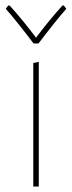

<svg xmlns="http://www.w3.org/2000/svg" viewBox="-20 -678 262 698"><path d="M212 -658 221 -646Q183 -603 120 -520H102Q39 -603 1 -646L10 -658H15Q63 -605 111 -541Q159 -605 207 -658ZM101 0V-449L121 -453V0Z"/></svg>

Font: Alegreya Sans SC Thin
Style: Regular
Weight: 100
Designer: Juan Pablo del Peral
Foundry: Huerta Tipografica
Version: Version 2.007